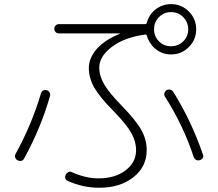

<svg xmlns="http://www.w3.org/2000/svg" viewBox="-20 -842 1040 917"><path d="M855 -760.3Q831.1 -784.2 796.9 -784.2Q762.7 -784.2 739.3 -760.3Q715.8 -736.3 715.8 -702.1Q715.8 -668 739.3 -644.5Q762.7 -621.1 796.9 -621.1Q831.1 -621.1 855 -644.5Q878.9 -668 878.9 -702.1Q878.9 -736.3 855 -760.3ZM259.8 -682.6Q251 -682.6 245.1 -689.5Q239.3 -696.3 239.3 -705.1Q239.3 -713.9 245.6 -720.2Q252 -726.6 260.7 -726.6H670.9Q680.7 -726.6 681.6 -734.4Q692.4 -773.4 724.1 -797.9Q755.9 -822.3 796.9 -822.3Q846.7 -822.3 881.8 -787.1Q917 -752 917 -702.1Q917 -652.3 881.8 -617.2Q846.7 -582 796.9 -582Q755.9 -582 724.6 -606.9Q693.4 -631.8 681.6 -670.9Q679.7 -678.7 671.9 -676.8Q573.2 -663.1 513.7 -617.7Q454.1 -572.3 454.1 -519.5Q454.1 -479.5 478 -438.5Q502 -397.5 562.5 -335.9Q629.9 -266.6 655.3 -220.7Q680.7 -174.8 680.7 -125Q680.7 -45.9 617.2 4.4Q553.7 54.7 454.1 54.7Q376 54.7 304.7 22.5Q285.2 14.6 293.9 -7.8Q297.9 -15.6 306.6 -20Q315.4 -24.4 323.2 -19.5Q391.6 10.7 452.1 9.8Q529.3 9.8 579.6 -28.3Q629.9 -66.4 629.9 -125Q629.9 -166 607.4 -206.5Q585 -247.1 520.5 -313.5Q456.1 -377.9 430.2 -423.8Q404.3 -469.7 404.3 -516.6Q404.3 -565.4 442.4 -608.4Q480.5 -651.4 551.8 -680.7Q552.7 -680.7 552.7 -681.6Q552.7 -682.6 550.8 -682.6ZM776.4 -412.1Q784.2 -416 793.5 -413.6Q802.7 -411.1 807.6 -403.3Q896.5 -259.8 949.2 -103.5Q956.1 -84 933.6 -77.1Q924.8 -74.2 916.5 -78.6Q908.2 -83 905.3 -91.8Q855.5 -243.2 767.6 -380.9Q762.7 -388.7 765.6 -397.9Q768.6 -407.2 776.4 -412.1ZM64.5 -76.2Q56.6 -80.1 53.2 -88.4Q49.8 -96.7 53.7 -105.5Q130.9 -245.1 174.8 -393.6Q181.6 -416 203.1 -411.1Q211.9 -409.2 216.8 -400.4Q221.7 -391.6 218.8 -382.8Q173.8 -227.5 95.7 -85.9Q86.9 -67.4 64.5 -76.2Z"/></svg>

Font: Rounded Mgen+ 1m light
Style: Regular
Weight: 200
Designer: [Source Han Sans]
Ryoko NISHIZUKA  (kana & ideographs); Paul D. Hunt (Latin, Greek & Cyrillic); Wenlong ZHANG  (bopomofo
Version: Version 1.059.20150602